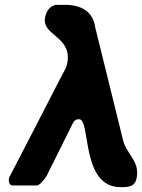

<svg xmlns="http://www.w3.org/2000/svg" viewBox="-20 -767 588 794"><path d="M307 -274C357 -274 312 7 479 7C514 7 540 5 546 -36C556 -103 504 -128 489 -187C472 -257 391 -583 374 -653C365 -721 314 -747 249 -747H209C182 -739 170 -717 166 -692C155 -619 276 -617 259 -510C255 -484 244 -472 228 -440C197 -379 50 -94 18 -33L17 -27C15 -15 19 0 33 0H133C143 0 166 -27 173 -40L279 -253C286 -267 292 -274 307 -274Z"/></svg>

Font: Asimov Print
Style: CIt
Weight: 500
Designer: Google
Version: Version 2.000980: 2014